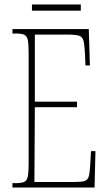

<svg xmlns="http://www.w3.org/2000/svg" viewBox="-20 -845 489 865"><path d="M36 0V-20H53Q78 -20 90 -26Q102 -32 105.5 -51Q109 -70 109 -108V-606Q109 -645 105.5 -663.5Q102 -682 90 -688Q78 -694 53 -694H36V-714H380L385 -550H365L363 -600Q361 -641 356.5 -660Q352 -679 336.5 -684Q321 -689 287 -689H137V-387H327V-362H137L135 -25H314Q347 -25 361 -29.5Q375 -34 379.5 -49Q384 -64 386 -94L390 -164H410L406 0ZM124 -797V-825H344V-797Z"/></svg>

Font: Noto Serif Thai ExtraCondensed Thin
Style: Regular
Weight: 100
Width: 2
Designer: Monotype Design Team
Foundry: Monotype Imaging Inc.
Version: Version 2.001; ttfautohint (v1.8.4.7-5d5b)